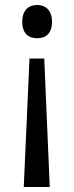

<svg xmlns="http://www.w3.org/2000/svg" viewBox="-20 -564 297 768"><path d="M188 -477C188 -524 161 -544 129 -544C94 -544 69 -523 69 -477C69 -430 94 -411 129 -411C162 -411 188 -429 188 -477ZM98 -330 75 184H179L157 -330Z"/></svg>

Font: Noto Sans Armenian SemiCondensed
Style: Regular
Weight: 400
Width: 4
Designer: Monotype Design Team
Foundry: Monotype Imaging Inc.
Version: Version 2.008